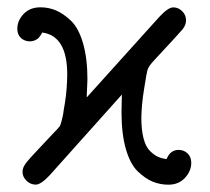

<svg xmlns="http://www.w3.org/2000/svg" viewBox="-20 -489 568 520"><path d="M26.9 -411.1Q26.9 -433.1 43.9 -451.2Q61 -469.2 89.8 -469.2Q111.8 -469.2 131.8 -460.7Q151.9 -452.1 172.4 -432.6Q192.9 -413.1 204.8 -372.1Q216.8 -331.1 216.8 -273.9Q216.8 -265.1 214.8 -225.1L411.1 -442.9Q435.1 -468.8 449 -469Q462.9 -469.2 473.4 -458.7Q483.9 -448.2 483.9 -434.1Q483.9 -420.9 473.9 -408.9Q463.9 -397 397 -325.2Q383.8 -311 380.4 -302Q377 -293 370.1 -247.1Q363.3 -205.1 362.8 -169.9Q362.8 -136.7 368.9 -113.8Q375 -90.8 386.5 -79.8Q397.9 -68.8 407.5 -64.5Q417 -60.1 431.2 -58.1Q440.9 -83 463.9 -83Q478 -83 488 -73.5Q498 -64 498 -47.9Q498 -25.9 481 -7.3Q463.9 11.2 436 11.2Q414.1 11.2 394 3.2Q374 -4.9 353.5 -24.4Q333 -43.9 321 -85Q309.1 -126 309.1 -185.1Q309.1 -201.2 309.6 -213.1Q310.1 -225.1 310.1 -232.9L115.2 -15.1Q91.3 10.7 77.1 11Q63 11.2 52 0.7Q41 -9.8 41 -23.9Q41 -35.2 50.5 -47.6Q60.1 -60.1 97.2 -99.1Q117.2 -120.1 128.9 -132.8Q129.9 -133.8 133.1 -137Q136.2 -140.1 136.7 -141.1Q137.2 -142.1 139.6 -144.5Q142.1 -147 142.6 -148.4Q143.1 -149.9 144.5 -153.6Q146 -157.2 146.5 -160.2Q147 -163.1 148.4 -168Q149.9 -172.9 150.9 -179Q151.9 -185.1 152.8 -192.6Q153.8 -200.2 155.8 -210Q161.6 -246.1 162.1 -287.1Q162.1 -392.1 94.2 -400.9L91.8 -396Q88.9 -392.1 85.9 -387.9Q83 -383.8 75.9 -380.4Q68.8 -377 61 -377Q46.9 -377 36.9 -386Q26.9 -395 26.9 -411.1Z"/></svg>

Font: CMU Concrete
Style: Roman
Weight: 500
Version: Version 0.7.0